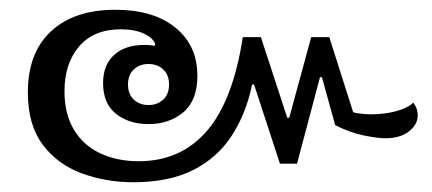

<svg xmlns="http://www.w3.org/2000/svg" viewBox="-20 -447 885 393"><path d="M253 -74Q196 -74 146.5 -92.5Q97 -111 67 -151.5Q37 -192 37 -258Q37 -339 84.5 -383Q132 -427 216 -427Q294 -427 339 -390.5Q384 -354 384 -292Q384 -241 355 -217Q326 -193 284 -193Q244 -193 217.5 -214Q191 -235 191 -277Q191 -314 213.5 -334.5Q236 -355 275 -355Q283 -355 288 -354.5Q293 -354 296 -353L298 -356Q294 -369 275 -378Q256 -387 227 -387Q172 -387 142 -352Q112 -317 112 -260Q112 -214 131 -182Q150 -150 184.5 -133.5Q219 -117 264 -117Q350 -117 403.5 -179Q457 -241 477 -371H514L568 -206H572L617 -371H654L703 -217Q712 -215 721.5 -214Q731 -213 740 -213Q767 -213 791 -219.5Q815 -226 826 -237Q831 -230 833 -224Q835 -218 835 -211Q835 -192 817 -178Q799 -164 769 -164Q752 -164 723.5 -170Q695 -176 666 -191L639 -289H635L588 -112H553L500 -274H496Q484 -215 454.5 -169.5Q425 -124 375.5 -99Q326 -74 253 -74ZM284 -232Q302 -232 314 -243Q326 -254 326 -274Q326 -294 314 -305Q302 -316 284 -316Q266 -316 254 -305Q242 -294 242 -274Q242 -254 254 -243Q266 -232 284 -232Z"/></svg>

Font: Noto Serif Thai
Style: Regular
Weight: 400
Designer: Monotype Design Team
Foundry: Monotype Imaging Inc.
Version: Version 2.001